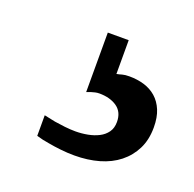

<svg xmlns="http://www.w3.org/2000/svg" viewBox="-57 -59 345 342"><g transform="rotate(20 115.0 112.0)"><path d="M230 129.9Q230 153.3 221.2 170.9Q212.4 188.5 197 200.7Q181.6 212.9 160.4 219Q139.2 225.1 113.8 225.1Q100.6 225.1 87.6 223.6Q74.7 222.2 64 220.2Q51.3 218.3 40 214.8V175.8Q50.3 178.2 61 180.2Q70.3 181.6 80.8 182.9Q91.3 184.1 101.1 184.1Q112.8 184.1 124.3 181.9Q135.7 179.7 144.8 175Q153.8 170.4 159.4 162.6Q165 154.8 165 143.1Q165 124.5 151.9 115.2Q138.7 106 118.2 106Q114.3 106 110.4 106.9Q106.4 107.9 103 108.9L95.2 111.8V-1H134.8V63Q140.1 62 145 60.5Q149.9 59.1 158.2 59.1Q173.3 59.1 186.3 63Q199.2 66.9 209 75.4Q218.8 84 224.4 97.4Q230 110.8 230 129.9Z"/></g></svg>

Font: BabelStone Ogham
Style: Italic
Weight: 400
Italic angle: -30°
Designer: Andrew West
Foundry: BabelStone
Version: Version 2.02 March 14, 2022